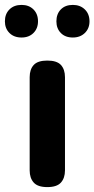

<svg xmlns="http://www.w3.org/2000/svg" viewBox="-58 -755 385 783"><path d="M135 8Q96 8 79.5 -10.5Q63 -29 63 -60V-440Q63 -472 79.5 -490Q96 -508 135 -508Q174 -508 190.5 -490Q207 -472 207 -440V-60Q207 -29 190.5 -10.5Q174 8 135 8ZM30 -602Q-1 -602 -19.5 -620.5Q-38 -639 -38 -668Q-38 -698 -19.5 -716.5Q-1 -735 30 -735Q60 -735 78.5 -716.5Q97 -698 97 -668Q97 -639 78.5 -620.5Q60 -602 30 -602ZM239 -602Q208 -602 190 -620.5Q172 -639 172 -668Q172 -698 190 -716.5Q208 -735 239 -735Q269 -735 288 -716.5Q307 -698 307 -668Q307 -639 288 -620.5Q269 -602 239 -602Z"/></svg>

Font: Madimi One
Style: Regular
Weight: 400
Designer: Taurai Valerie Mtake, Mirko Velimirovic
Foundry: TaVaTake
Version: Version 1.000; ttfautohint (v1.8.4.7-5d5b)